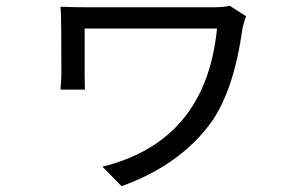

<svg xmlns="http://www.w3.org/2000/svg" viewBox="-20 -560 1040 660"><path d="M398 80 332 13Q688 -75 726 -462H271V-308Q271 -274 272 -252H188Q191 -286 191 -308Q191 -501 189 -522L188 -537Q226 -535 278 -535H718Q744 -535 770 -540L826 -504Q822 -496 814 -465Q784 -248 705 -138Q598 8 398 80Z"/></svg>

Font: Source Han Sans & Saira Hybrid
Style: Regular
Weight: 400
Designer: Ryoko NISHIZUKA 西塚涼子 (kana & ideographs); Paul D. Hunt (Latin, Greek & Cyrillic); Wenlong ZHANG 张文龙 (bopomofo); Sandoll 
Foundry: Adobe Systems Incorporated
Version: Version 1.00;August 2, 2021;FontCreator 13.0.0.2675 64-bit